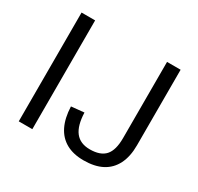

<svg xmlns="http://www.w3.org/2000/svg" viewBox="-150 -881 1105 1070"><g transform="rotate(30 402.0 -346.0)"><path d="M172.4 -700V0H85.1V-700ZM505.5 7.9Q439.5 7.9 393.4 -17.9Q347.3 -43.8 322.7 -94Q298.1 -144.2 295.4 -217.4L377.7 -225.6Q380.4 -143 411.8 -102.8Q443.3 -62.6 505.5 -62.6Q573.1 -62.6 604.2 -97.3Q635.2 -132 635.2 -209.5V-700H722.5V-213.5Q722.5 -141.4 697.5 -91.9Q672.5 -42.3 624.7 -17.2Q576.9 7.9 505.5 7.9Z"/></g></svg>

Font: Pathway Extreme 8pt Thin 12pt
Style: Regular
Weight: 100
Version: Version 1.001;gftools[0.9.26]